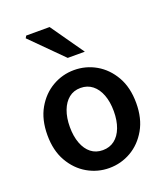

<svg xmlns="http://www.w3.org/2000/svg" viewBox="-138 -841 826 949"><g transform="rotate(-20 274.5 -366.0)"><path d="M274 12Q213 12 160 -18.5Q107 -49 74 -106.5Q41 -164 41 -245Q41 -327 74 -384.5Q107 -442 160 -472.5Q213 -503 274 -503Q336 -503 389 -472.5Q442 -442 475 -384.5Q508 -327 508 -245Q508 -164 475 -106.5Q442 -49 389 -18.5Q336 12 274 12ZM274 -82Q310 -82 336 -102Q362 -122 376 -159Q390 -196 390 -245Q390 -294 376 -331Q362 -368 336 -388.5Q310 -409 274 -409Q238 -409 212.5 -388.5Q187 -368 173 -331Q159 -294 159 -245Q159 -196 173 -159Q187 -122 212.5 -102Q238 -82 274 -82ZM266 -570 104 -732 111 -744H234L356 -570Z"/></g></svg>

Font: Source Sans 3 SemiBold
Style: Regular
Weight: 600
Designer: Paul D. Hunt
Foundry: Adobe
Version: Version 3.046;hotconv 1.0.118;makeotfexe 2.5.65603